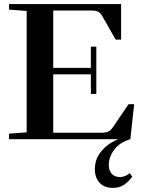

<svg xmlns="http://www.w3.org/2000/svg" viewBox="-20 -683 690 942"><path d="M24.4 0V-27.3L110.8 -33.7V-629.4L24.4 -635.7V-663.1H574.2V-488.8H547.4L481.4 -604.5Q472.7 -619.6 461.4 -625.5Q450.2 -631.3 428.7 -631.3H241.2V-350.1H425.8V-454.1H452.6V-222.2H425.8V-318.4H241.2V-31.7H477.1Q499.5 -31.7 511.5 -37.6Q523.4 -43.5 534.2 -59.1L610.8 -171.9H638.2L619.6 0Q568.4 14.6 541 50.8Q513.7 86.9 513.7 126Q513.7 153.3 528.1 169.4Q542.5 185.5 568.8 185.5Q593.8 185.5 616.7 166.5L628.9 184.1Q605.5 213.9 584.2 226.3Q563 238.8 533.2 238.8Q491.7 238.8 468.5 213.6Q445.3 188.5 445.3 147Q445.3 121.1 454.8 95.9Q464.4 70.8 491.2 43.7Q518.1 16.6 560.1 0Z"/></svg>

Font: Elstob 14pt SemiBold
Style: Regular
Weight: 600
Designer: Peter S. Baker
Version: Version 1.015